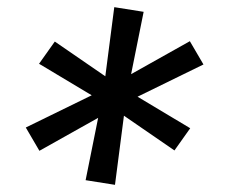

<svg xmlns="http://www.w3.org/2000/svg" viewBox="-20 -608 640 536"><path d="M301 -92 219 -105 254 -279 90 -187 52 -252 236 -342 89 -430 133 -492 274 -395 299 -588 381 -575 346 -401 510 -493 548 -428 364 -338 511 -250 467 -188 326 -285Z"/></svg>

Font: Iosevka SS04 Extended
Style: Italic
Weight: 400
Width: 7
Italic angle: -9°
Monospace: yes
Designer: Belleve Invis
Foundry: Belleve Invis
Version: Version 19.0.0; ttfautohint (v1.8.4)